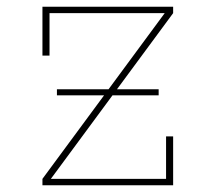

<svg xmlns="http://www.w3.org/2000/svg" viewBox="-20 -550 640 570"><path d="M106 0V-19L469 -511H127V-385H106V-530H494V-511L131 -19H473V-145H494V0ZM149 -267V-285H451V-267Z"/></svg>

Font: Iosevka Slab Thin Extended
Style: Regular
Weight: 100
Width: 7
Monospace: yes
Designer: Belleve Invis
Foundry: Belleve Invis
Version: Version 11.1.1; ttfautohint (v1.8.3)